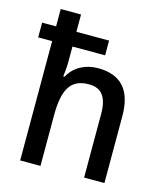

<svg xmlns="http://www.w3.org/2000/svg" viewBox="-113 -845 796 931"><g transform="rotate(15 285.0 -380.0)"><path d="M178 -760H76V-673H6V-599H76V0H178V-253C178 -381 210 -443 303 -443C368 -443 397 -403 397 -318V0H499V-336C499 -468 439 -530 326 -530C263 -530 208 -502 179 -448H172C176 -473 178 -502 178 -528V-599H342V-673H178Z"/></g></svg>

Font: Noto Sans Myanmar UI SemiCondensed Medium
Style: Regular
Weight: 500
Width: 4
Designer: Monotype Design Team
Foundry: Monotype Imaging Inc.
Version: Version 2.103